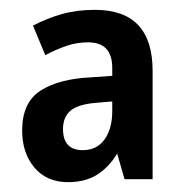

<svg xmlns="http://www.w3.org/2000/svg" viewBox="-20 -742 376 390"><path d="M173 -722Q290 -722 290 -598V-378H233L218 -430Q201 -402 177 -387Q153 -372 118 -372Q75 -372 50 -401.5Q25 -431 25 -477Q25 -534 62.5 -558Q100 -582 166 -585L208 -588V-604Q208 -656 159 -656Q136 -656 115.5 -649Q95 -642 72 -630L47 -690Q76 -705 106 -713.5Q136 -722 173 -722ZM174 -533Q138 -530 123 -517Q108 -504 108 -480Q108 -437 148 -437Q177 -437 192.5 -459Q208 -481 208 -516V-536Z"/></svg>

Font: Noto Sans Khmer UI Condensed SemiBold
Style: Regular
Weight: 600
Width: 3
Designer: Danh Hong and the Monotype Design Team
Foundry: Monotype Imaging Inc.
Version: Version 2.002; ttfautohint (v1.8.4.7-5d5b)